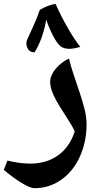

<svg xmlns="http://www.w3.org/2000/svg" viewBox="-60 -737 524 1007"><path d="M120.1 250Q98.1 250 51.8 221.4Q5.4 192.9 -40 153.8L-21 105Q42 121.1 98.1 121.1Q184.6 121.1 245.1 77.4Q305.7 33.7 332 -47.9Q321.8 -69.3 312.5 -85Q303.2 -100.6 268.1 -155.3Q234.9 -206.1 219 -242.4Q203.1 -278.8 203.1 -307.1Q203.1 -341.3 231 -375.2Q258.8 -409.2 301.8 -430.2Q312.5 -385.3 328.1 -339.8Q343.8 -294.4 358.4 -250.2Q373 -206.1 383.5 -164.3Q394 -122.6 394 -85Q394 7.3 358.6 85Q323.2 162.6 260.5 206.3Q197.8 250 120.1 250ZM182.1 -633.8Q176.3 -593.8 160.2 -545.9Q144 -498 121.1 -462.4Q100.1 -462.4 89.1 -476.6Q78.1 -490.7 78.1 -512.7Q78.1 -522 99.1 -565.9Q126 -621.6 148.9 -685.5Q192.4 -710.4 231 -716.8Q262.2 -647.9 297.4 -587.2Q332.5 -526.4 361.3 -490.7Q350.1 -488.3 335.7 -484.9Q321.3 -481.4 306.2 -481H303.2Q275.9 -481 259.3 -493.2Q242.7 -505.4 222.4 -541.7Q202.1 -578.1 182.1 -633.8Z"/></svg>

Font: Droid Arabic Naskh
Style: Bold
Weight: 700
Designer: Pascal Zoghbi
Foundry: Ascender Corporation
Version: Version 1.00